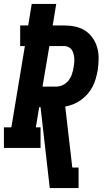

<svg xmlns="http://www.w3.org/2000/svg" viewBox="-35 -755 555 980"><path d="M219 205 172 -208H165L148 -105H172V0H-15V-105H23L92 -520H68V-625H109L127 -735H252L234 -625H293Q322 -625 350 -619Q378 -613 400.5 -598Q423 -583 438.5 -560.5Q454 -538 461.5 -511Q469 -484 468.5 -455Q468 -426 464 -397Q460 -376 454 -354.5Q448 -333 438 -313.5Q428 -294 413 -276.5Q398 -259 379.5 -245.5Q361 -232 340.5 -223.5Q320 -215 298 -211L334 100H366V205ZM252 -313Q270 -313 287 -321.5Q304 -330 315.5 -345Q327 -360 332.5 -377.5Q338 -395 341 -413Q343 -424 344 -436Q345 -448 344 -459.5Q343 -471 340 -481.5Q337 -492 331 -501Q325 -510 314.5 -515Q304 -520 293 -520H217L182 -313Z"/></svg>

Font: Iosevka Slab Extrabold Oblique
Style: Regular
Weight: 800
Italic angle: -9°
Monospace: yes
Designer: Belleve Invis
Foundry: Belleve Invis
Version: Version 11.1.1; ttfautohint (v1.8.3)